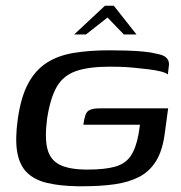

<svg xmlns="http://www.w3.org/2000/svg" viewBox="-20 -641 631 668"><path d="M249 7Q188 6 144 -4.5Q100 -15 74 -40.5Q48 -66 40 -111.5Q32 -157 42 -228Q53 -304 78 -350.5Q103 -397 142.5 -422.5Q182 -448 237 -457Q292 -466 361 -466Q393 -466 423 -465Q453 -464 479.5 -461.5Q506 -459 525 -454Q547 -450 556 -442.5Q565 -435 567 -426Q569 -417 567 -408L564 -382Q557 -388 539 -392.5Q521 -397 496 -400Q471 -403 445 -405.5Q419 -408 397 -408.5Q375 -409 362 -409Q288 -409 244 -393.5Q200 -378 177.5 -339Q155 -300 144 -229Q135 -161 145 -122.5Q155 -84 188.5 -67.5Q222 -51 284 -51Q344 -51 380 -61Q416 -71 434.5 -98Q453 -125 462 -174Q464 -185 465 -193.5Q466 -202 467 -207H270Q273 -229 277.5 -241.5Q282 -254 293.5 -259Q305 -264 328 -264H565L553 -175Q545 -116 522.5 -80Q500 -44 464 -25.5Q428 -7 379.5 0Q331 7 270 7Q265 7 259.5 7Q254 7 249 7ZM238 -521 345 -621H376L455 -521H411L354 -580L279 -521Z"/></svg>

Font: Genos Medium
Style: Italic
Weight: 500
Italic angle: -8°
Designer: Robert E. Leuschke
Foundry: Robert E. Leuschke
Version: Version 1.010